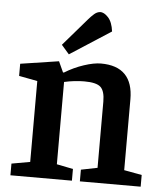

<svg xmlns="http://www.w3.org/2000/svg" viewBox="-52 -772 697 818"><g transform="rotate(5 296.5 -363.0)"><path d="M23 0V-50L102 -64V-410L23 -425V-477L187 -502L208 -456H212Q251 -480 293.5 -494Q336 -508 366 -508Q435 -508 469.5 -472.5Q504 -437 504 -367V-64L580 -50V0H320V-50L390 -64V-347Q390 -392 372 -409Q354 -426 302 -426Q282 -426 260 -423.5Q238 -421 216 -416V-64L286 -50V0ZM226 -535 193 -573 294 -690Q306 -704 318 -714.5Q330 -725 343 -726Q360 -727 378 -707.5Q396 -688 401 -648Z"/></g></svg>

Font: Faustina SemiBold
Style: Regular
Weight: 600
Designer: Alfonso Garcia
Foundry: http://www.omnibus-type.com
Version: Version 1.200